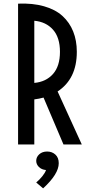

<svg xmlns="http://www.w3.org/2000/svg" viewBox="-20 -808 497 1074"><path d="M81.1 0V-787.6Q163.1 -791 226.3 -772.9Q289.6 -754.9 329.3 -718.8Q369.1 -682.6 389.4 -631.8Q409.7 -581.1 409.7 -518.1Q409.7 -366.7 302.2 -296.4L437.5 0H335L223.6 -262.2Q199.2 -255.4 171.9 -252V0ZM171.9 -344.2Q237.3 -350.1 276.4 -394Q315.4 -438 315.4 -518.1Q315.4 -598.1 276.4 -642.1Q237.3 -686 171.9 -691.9ZM182.6 91.8Q182.6 70.3 199.7 54.9Q216.8 39.6 243.7 39.6Q271 39.6 289.8 56.6Q308.6 73.7 308.6 105Q308.6 165.5 221.2 245.6L182.6 212.9Q202.1 196.3 217.5 177Q232.9 157.7 237.3 143.1Q212.9 141.1 197.8 126.2Q182.6 111.3 182.6 91.8Z"/></svg>

Font: Voltaire
Style: Regular
Weight: 400
Designer: Yvonne Schttler
Foundry: Yvonne Schttler
Version: Version 1.003